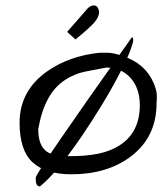

<svg xmlns="http://www.w3.org/2000/svg" viewBox="-20 -629 602 694"><path d="M50.8 -185.5Q50.8 -300.8 150.4 -371.1Q229.5 -426.8 340.8 -438.5Q346.7 -438.5 368.2 -438.5Q389.6 -438.5 425.8 -425.8Q505.9 -398.4 535.2 -329.1Q546.9 -301.8 546.9 -282.7Q546.9 -263.7 545.9 -255.9Q545.9 -133.8 453.1 -63.5Q367.2 1 238.3 1Q145.5 1 98.1 -42Q50.8 -85 50.8 -185.5ZM118.2 -162.1Q118.2 -101.6 150.4 -80.1Q174.8 -64.5 232.4 -64.5Q290 -64.5 334 -73.2Q377.9 -82 412.1 -103.5Q485.4 -150.4 485.4 -249Q485.4 -307.6 454.1 -344.7Q419.9 -384.8 364.3 -384.8Q326.2 -377.9 287.6 -370.1Q249 -362.3 214.8 -339.8Q140.6 -292 118.2 -162.1ZM124.3 44.9Q109.3 44.9 109.3 19.8V12Q121.8 -22.5 439 -469.2Q454.8 -491.9 457.3 -495Q461.5 -492.7 461.5 -484.1Q461.5 -475.4 451.5 -448Q441.5 -420.6 415.2 -368.9Q388.9 -317.1 351.8 -255.6Q314.6 -194.1 274.6 -135.3Q181.9 -0.5 124.3 44.9ZM290 -590.8Q303.7 -609.4 319.3 -609.4Q329.1 -609.4 334 -600.1Q338.9 -590.8 337.9 -582Q336.9 -573.2 333 -565.4Q329.1 -557.6 320.3 -546.9Q303.7 -528.3 252.9 -486.3L222.7 -513.7Z"/></svg>

Font: Architects Daughter
Style: Regular
Weight: 400
Designer: Kimberly Geswein
Foundry: Kimberly Geswein
Version: Version 1.002 2010